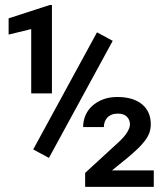

<svg xmlns="http://www.w3.org/2000/svg" viewBox="-20 -731 640 751"><path d="M183.1 -365.7H102.1V-617.2L13.7 -595.7V-659.2L174.3 -711.4H183.1ZM581.5 0H313V-54.7L439 -170.4Q466.3 -194.8 477.3 -213.4Q488.3 -231.9 488.3 -244.1Q488.3 -262.7 476.1 -274.7Q463.9 -286.6 441.4 -286.6Q427.2 -286.6 416.7 -282.5Q406.2 -278.3 399.7 -271Q393.1 -263.7 389.6 -254.2Q386.2 -244.6 386.2 -233.9H305.2Q305.2 -257.8 314.2 -279.3Q323.2 -300.8 340.6 -316.7Q357.9 -332.5 382.6 -342Q407.2 -351.6 438.5 -351.6Q501 -351.6 535.4 -323.2Q569.8 -294.9 569.8 -244.6Q569.8 -226.6 564 -210.9Q558.1 -195.3 546.6 -180.2Q535.2 -165 518.6 -149.2Q502 -133.3 480.5 -115.2L418 -64.5H581.5ZM171.4 -113.3 109.9 -146.5 359.4 -604.5 420.9 -571.3Z"/></svg>

Font: TypoPRO Roboto Mono
Style: Regular
Weight: 500
Designer: Google
Version: Version 2.000986; 2015; ttfautohint (v1.3)